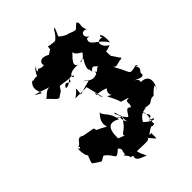

<svg xmlns="http://www.w3.org/2000/svg" viewBox="-301 -1067 1306 1306"><g transform="rotate(-45 352.0 -413.5)"><path d="M350 -147C331 -115 271 -98 309 -83C309 -83 255 -102 255 -104C252 -206 289 -227 351 -192C338 -276 287 -285 292 -318C246 -272 250 -239 258 -214C158 -271 157 -257 133 -224C180 -237 212 -191 185 -269L100 -284C49 -318 53 -245 15 -257C43 -252 21 -225 12 -251C7 -168 42 -140 44 -187C40 -196 6 -124 10 -108C86 -56 53 -71 102 -91C172 -41 137 4 205 -56C231 -26 212 -36 212 7C172 -15 246 48 217 43C290 66 221 77 265 22C203 94 276 97 310 118C288 63 297 99 283 48C365 51 413 56 395 31C449 91 439 99 440 30C415 26 490 41 422 29C504 -31 457 21 505 -5C479 4 531 -87 496 -113C512 -64 546 -65 487 -37C553 -38 523 8 453 -63C496 -143 569 -103 523 -125C606 -99 572 -141 632 -136C581 -136 582 -135 632 -139C634 -145 719 -224 672 -150C696 -174 727 -268 633 -265C624 -256 659 -276 612 -305C707 -255 672 -321 678 -304C675 -326 726 -325 665 -395C718 -323 699 -384 682 -369C610 -349 637 -368 583 -456C569 -497 577 -461 594 -460C679 -482 623 -462 659 -475C648 -486 616 -542 618 -531C608 -577 635 -618 562 -547C623 -595 604 -569 662 -593C609 -624 605 -683 669 -665C638 -684 688 -719 678 -604C626 -688 550 -680 590 -744C517 -766 551 -729 610 -734C570 -744 580 -804 629 -780C604 -820 635 -840 612 -862C564 -829 594 -817 519 -846C484 -850 442 -899 460 -874C455 -896 478 -911 481 -945C460 -933 462 -894 389 -855C451 -897 403 -862 360 -885C351 -839 357 -839 410 -865C372 -882 413 -895 321 -836C346 -840 301 -805 345 -825C244 -898 235 -804 257 -815C192 -796 176 -878 207 -817C214 -840 165 -777 203 -853C196 -846 125 -752 184 -774C160 -819 101 -769 124 -798C62 -754 112 -698 105 -688C31 -728 58 -718 180 -677C138 -696 104 -625 96 -643C181 -554 152 -579 205 -605L227 -637L307 -626C294 -566 276 -659 245 -596C291 -588 300 -652 345 -618C323 -598 310 -660 415 -651C372 -673 434 -719 459 -748C426 -729 492 -690 497 -691C458 -623 404 -661 472 -655C409 -559 468 -555 452 -607C436 -522 471 -566 462 -515C429 -507 404 -520 503 -477C460 -561 432 -545 476 -570C501 -558 518 -532 501 -548C430 -488 406 -512 359 -549C418 -515 392 -529 287 -493C297 -578 301 -539 242 -502L350 -501L382 -371C363 -424 387 -312 364 -436C352 -397 351 -433 441 -400C397 -351 467 -328 406 -358C403 -353 427 -323 445 -266C541 -238 482 -252 476 -240C470 -223 482 -204 464 -192C434 -230 416 -150 404 -160C361 -196 368 -270 356 -236C393 -186 363 -116 399 -114C327 -203 404 -192 326 -215L383 -187Z"/></g></svg>

Font: Hussar Lance
Style: ExBd
Weight: 700
Foundry: Cannot Into Space Fonts, PlusOne Fonts
Version: Version 2.270